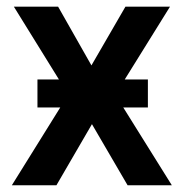

<svg xmlns="http://www.w3.org/2000/svg" viewBox="-20 -548 543 568"><path d="M417.5 -230H344.7L488.3 0H357.4L252 -180.7L147 0H15.1L158.2 -230H90.8V-313H154.3L21 -528.3H151.9L250.5 -354.5L351.1 -528.3H482.9L349.1 -313H417.5Z"/></svg>

Font: Roboto Medium
Style: Regular
Weight: 500
Designer: Google
Version: Version 2.134; 2016; ttfautohint (v1.6)